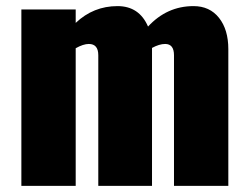

<svg xmlns="http://www.w3.org/2000/svg" viewBox="-20 -609 814 629"><path d="M50 0V-578H228V-534Q286 -589 365 -589Q436 -589 465 -522Q527 -589 614 -589Q667 -589 697.5 -550.5Q728 -512 728 -448V0H550V-428Q550 -465 521 -465Q502 -465 478 -452V0H302V-428Q302 -465 271 -465Q253 -465 228 -451V0Z"/></svg>

Font: Oswald Heavy
Style: Regular
Weight: 400
Designer: Vernon Adams
Foundry: Vernon Adams
Version: Version 4.101